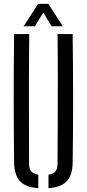

<svg xmlns="http://www.w3.org/2000/svg" viewBox="-20 -978 454 1004"><path d="M53.7 -129.2Q51.7 -298.2 51.7 -464.6Q51.7 -631 53.7 -800H132.9Q131.8 -687.5 131.3 -574.5Q130.8 -461.6 131.4 -348.7Q131.9 -235.7 132.1 -122.8Q132.1 -95.7 142.9 -82.4Q153.7 -69 180.4 -64.6V6Q113.5 1.3 84.2 -30.7Q54.8 -62.7 53.7 -129.2ZM233.5 6V-64.6Q260.1 -69 270.4 -82.4Q280.8 -95.8 280.8 -122.8Q281.4 -235.7 281.9 -348.7Q282.4 -461.6 282.4 -574.5Q282.4 -687.5 280.8 -800H360Q362 -631 362.3 -464.6Q362.5 -298.2 360 -129.2Q359.3 -62.7 329.6 -30.7Q299.8 1.3 233.5 6ZM103.4 -840.6 179.2 -957.7H232.8L308.6 -840.6H249.9L206.2 -912L162.5 -840.6Z"/></svg>

Font: Big Shoulders Stencil Text Thin
Style: Regular
Weight: 100
Designer: Patric King
Foundry: XO Type Co
Version: Version 2.001